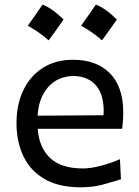

<svg xmlns="http://www.w3.org/2000/svg" viewBox="-20 -798 599 830"><path d="M329.1 11.7Q233.9 11.7 172.4 -24.2Q110.8 -60.1 81.1 -122.8Q51.3 -185.5 51.3 -266.1Q51.3 -345.7 80.6 -407.5Q109.9 -469.2 164.8 -504.4Q219.7 -539.6 296.4 -539.6Q397 -539.6 454.8 -481.4Q512.7 -423.3 512.7 -312Q512.7 -272.5 507.8 -241.2H143.1Q148.4 -161.6 196 -115.7Q243.7 -69.8 338.9 -69.8Q370.6 -69.8 413.8 -80.8Q457 -91.8 498.5 -109.9L502.9 -22.9Q471.7 -13.2 427 -0.7Q382.3 11.7 329.1 11.7ZM427.7 -299.8Q432.1 -381.3 398.2 -424.6Q364.3 -467.8 297.9 -469.7Q228.5 -467.8 187.7 -421.1Q147 -374.5 142.6 -297.9ZM394.5 -778.1Q436.4 -762 485.2 -713.7Q469.7 -691.1 453.8 -668.8Q438 -646.5 420.8 -623.4Q380 -660 330.6 -686.8Q347.2 -710.4 362.8 -732.5Q378.4 -754.5 394.5 -778.1ZM164 -778.1Q205.9 -762 254.8 -713.7Q239.2 -691.1 223.4 -668.8Q207.5 -646.5 190.3 -623.4Q149.5 -660 100.1 -686.8Q116.7 -710.4 132.3 -732.5Q147.9 -754.5 164 -778.1Z"/></svg>

Font: Pinar-FD Medium
Style: Regular
Weight: 500
Designer: Amin Abedi
Version: Version 3.000